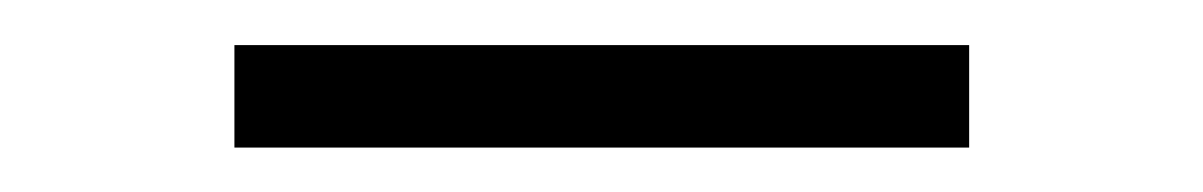

<svg xmlns="http://www.w3.org/2000/svg" viewBox="-20 -321 539 86"><path d="M414.1 -254.9H85V-300.8H414.1Z"/></svg>

Font: Sora ExtraLight
Style: Regular
Weight: 200
Designer: Jonathan Barnbrook, Julián Moncada
Foundry: Barnbrook Fonts
Version: Version 2.000